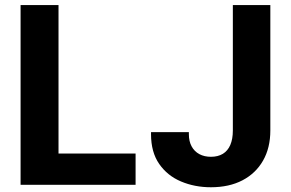

<svg xmlns="http://www.w3.org/2000/svg" viewBox="-20 -748 1177 777"><path d="M63.3 0V-727.5H216.8V-126.8H528.7V0ZM833.6 9.8Q767.9 9.8 712.6 -13.6Q657.3 -36.9 624.3 -84.5Q591.2 -132 591.2 -204.9V-213.3H744.3V-204.9Q744.3 -176.2 755.5 -155.6Q766.6 -135.1 786.7 -124.3Q806.8 -113.5 833.6 -113.5Q862 -113.5 881.9 -125.5Q901.8 -137.6 912 -161.4Q922.3 -185.3 922.3 -219.9V-727.5H1074V-219.9Q1074 -149.7 1044.5 -98Q1015 -46.4 961.2 -18.3Q907.3 9.8 833.6 9.8Z"/></svg>

Font: GitLab Sans
Style: Regular
Weight: 400
Designer: Rasmus Andersson
Foundry: Modifications by GitLab B.V., manufactured by rsms
Version: Version 4.000;git-c8fb6b7